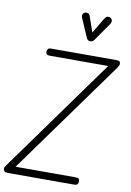

<svg xmlns="http://www.w3.org/2000/svg" viewBox="-163 -1303 940 1379"><g transform="rotate(10 307.0 -613.0)"><path d="M-6 2.5Q-23.5 2.5 -30.5 -4.8Q-37.5 -12 -37.5 -21.5Q-37.5 -32.5 -30 -43L572 -879H148Q129 -879 123.2 -884.8Q117.5 -890.5 117.5 -903Q117.5 -914.5 123.5 -922.8Q129.5 -931 148 -931H621.5Q639 -931 645.5 -926Q652 -921 652 -909Q652 -903.5 649 -896Q646 -888.5 640.5 -880.5L42.5 -51H478Q497.5 -51 503.5 -45Q509.5 -39 509.5 -27.5Q509.5 -15 503.2 -6.2Q497 2.5 478 2.5ZM410 -1031.5Q405.5 -1031.5 398.2 -1036.2Q391 -1041 387 -1049L330 -1180.5Q320.5 -1201 325.8 -1212.8Q331 -1224.5 341 -1227.5Q354.5 -1231.5 365 -1226.2Q375.5 -1221 379 -1208L418 -1096.5L484 -1207Q495.5 -1226.5 509.2 -1227.2Q523 -1228 531.5 -1221Q541.5 -1211.5 541.2 -1200Q541 -1188.5 533.5 -1177.5L442.5 -1047Q434 -1034.5 425.8 -1033Q417.5 -1031.5 410 -1031.5Z"/></g></svg>

Font: Edu VIC WA NT Hand Pre
Style: Regular
Weight: 400
Designer: Tina and Corey Anderson, Eben Sorkin, Mirko Velimirovic
Foundry: Google for Education
Version: Version 1.000